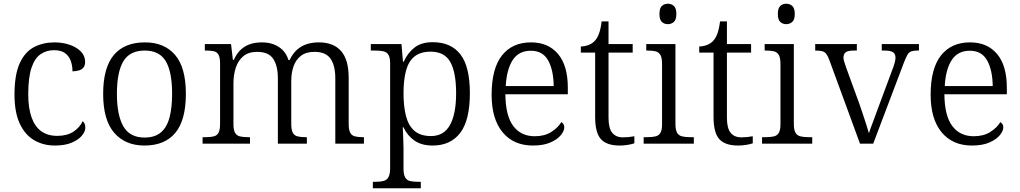

<svg xmlns="http://www.w3.org/2000/svg" viewBox="-20 -773 5489 1033"><path d="M275 10Q213 10 164 -18.5Q115 -47 86.5 -107.5Q58 -168 58 -264Q58 -371 86 -432.5Q114 -494 163 -519.5Q212 -545 273 -545Q316 -545 353.5 -532.5Q391 -520 414.5 -496.5Q438 -473 438 -440Q438 -422 430 -411Q422 -400 407.5 -395Q393 -390 370 -389Q370 -420 360.5 -446Q351 -472 329.5 -487.5Q308 -503 271 -503Q230 -503 198.5 -481.5Q167 -460 149.5 -408.5Q132 -357 132 -265Q132 -191 150 -141Q168 -91 202.5 -66.5Q237 -42 288 -42Q341 -42 375 -64.5Q409 -87 425 -121Q432 -115 435.5 -106.5Q439 -98 439 -86Q439 -65 420.5 -43Q402 -21 366 -5.5Q330 10 275 10Z M757 10Q654 10 594.5 -58.5Q535 -127 535 -268Q535 -408 592 -476.5Q649 -545 760 -545Q864 -545 922 -477.5Q980 -410 980 -268Q980 -127 923.5 -58.5Q867 10 757 10ZM758 -33Q813 -33 845.5 -60.5Q878 -88 892 -141Q906 -194 906 -268Q906 -386 872 -443.5Q838 -501 759 -501Q678 -501 643.5 -443Q609 -385 609 -268Q609 -154 643.5 -93.5Q678 -33 758 -33Z M1070 0V-35H1087Q1114 -35 1131 -39.5Q1148 -44 1156 -59.5Q1164 -75 1164 -107V-431Q1164 -463 1156 -478Q1148 -493 1131.5 -497Q1115 -501 1090 -501H1082V-536H1223L1233 -451H1238Q1255 -488 1278 -508Q1301 -528 1328.5 -536.5Q1356 -545 1389 -545Q1425 -545 1453.5 -534Q1482 -523 1502 -502.5Q1522 -482 1532 -450H1538Q1555 -485 1578 -505.5Q1601 -526 1630.5 -535.5Q1660 -545 1696 -545Q1774 -545 1815 -498.5Q1856 -452 1856 -354V-107Q1856 -75 1864 -59.5Q1872 -44 1889 -39.5Q1906 -35 1933 -35H1938V0H1784V-352Q1784 -420 1758.5 -457Q1733 -494 1672 -494Q1627 -494 1599.5 -473Q1572 -452 1559.5 -416.5Q1547 -381 1547 -338V-107Q1547 -75 1555 -59.5Q1563 -44 1580 -39.5Q1597 -35 1624 -35H1631V0H1475V-352Q1475 -419 1450 -456.5Q1425 -494 1363 -494Q1317 -494 1289 -470.5Q1261 -447 1248.5 -408.5Q1236 -370 1236 -325V-104Q1236 -73 1245 -58Q1254 -43 1271.5 -39Q1289 -35 1316 -35H1325V0Z M1986 240V205H2002Q2027 205 2044 200.5Q2061 196 2070 180Q2079 164 2079 131V-431Q2079 -463 2070 -478Q2061 -493 2043 -497Q2025 -501 1998 -501H1975V-536H2140L2148 -441H2152Q2173 -488 2210 -517Q2247 -546 2308 -546Q2407 -546 2457.5 -480Q2508 -414 2508 -272Q2508 -126 2456 -58Q2404 10 2308 10Q2248 10 2210 -16.5Q2172 -43 2150 -89H2147Q2148 -74 2148.5 -54.5Q2149 -35 2150 -14Q2151 7 2151 28V135Q2151 166 2160 181.5Q2169 197 2186 201Q2203 205 2228 205H2244V240ZM2299 -41Q2368 -41 2401 -100.5Q2434 -160 2434 -271Q2434 -383 2403 -439Q2372 -495 2297 -495Q2242 -495 2210 -469Q2178 -443 2164.5 -393Q2151 -343 2151 -272Q2151 -200 2164.5 -148Q2178 -96 2210.5 -68.5Q2243 -41 2299 -41Z M2847 10Q2743 10 2684 -61.5Q2625 -133 2625 -263Q2625 -404 2680.5 -474.5Q2736 -545 2837 -545Q2930 -545 2982.5 -482.5Q3035 -420 3035 -301V-266H2699Q2700 -150 2741.5 -95Q2783 -40 2857 -40Q2910 -40 2946 -63Q2982 -86 3000 -116Q3006 -113 3011 -106Q3016 -99 3016 -88Q3016 -69 2997.5 -46Q2979 -23 2941.5 -6.5Q2904 10 2847 10ZM2959 -310Q2958 -396 2929 -448Q2900 -500 2836 -500Q2771 -500 2738.5 -450Q2706 -400 2701 -310Z M3314 10Q3244 10 3213 -24.5Q3182 -59 3182 -144V-490H3105V-523Q3124 -523 3144 -530Q3164 -537 3178 -551Q3193 -566 3202.5 -591.5Q3212 -617 3217 -658H3254V-536H3384V-490H3254V-139Q3254 -83 3274 -58.5Q3294 -34 3331 -34Q3348 -34 3362.5 -35.5Q3377 -37 3393 -40V-2Q3379 3 3357 6.5Q3335 10 3314 10Z M3443 0V-35H3461Q3488 -35 3506 -39Q3524 -43 3533 -58Q3542 -73 3542 -104V-430Q3542 -462 3533 -477.5Q3524 -493 3506.5 -497Q3489 -501 3465 -501H3457V-536H3614V-107Q3614 -75 3622.5 -59.5Q3631 -44 3649 -39.5Q3667 -35 3694 -35H3713V0ZM3573 -643Q3554 -643 3541 -655Q3528 -667 3528 -698Q3528 -729 3541 -741Q3554 -753 3573 -753Q3592 -753 3605.5 -741Q3619 -729 3619 -698Q3619 -667 3605.5 -655Q3592 -643 3573 -643Z M3951 10Q3881 10 3850 -24.5Q3819 -59 3819 -144V-490H3742V-523Q3761 -523 3781 -530Q3801 -537 3815 -551Q3830 -566 3839.5 -591.5Q3849 -617 3854 -658H3891V-536H4021V-490H3891V-139Q3891 -83 3911 -58.5Q3931 -34 3968 -34Q3985 -34 3999.5 -35.5Q4014 -37 4030 -40V-2Q4016 3 3994 6.5Q3972 10 3951 10Z M4080 0V-35H4098Q4125 -35 4143 -39Q4161 -43 4170 -58Q4179 -73 4179 -104V-430Q4179 -462 4170 -477.5Q4161 -493 4143.5 -497Q4126 -501 4102 -501H4094V-536H4251V-107Q4251 -75 4259.5 -59.5Q4268 -44 4286 -39.5Q4304 -35 4331 -35H4350V0ZM4210 -643Q4191 -643 4178 -655Q4165 -667 4165 -698Q4165 -729 4178 -741Q4191 -753 4210 -753Q4229 -753 4242.5 -741Q4256 -729 4256 -698Q4256 -667 4242.5 -655Q4229 -643 4210 -643Z M4442 -450Q4434 -472 4425.5 -483Q4417 -494 4403.5 -497.5Q4390 -501 4366 -501V-536H4590V-501H4574Q4543 -501 4530.5 -492Q4518 -483 4518 -462Q4518 -453 4523 -438Q4528 -423 4533 -408L4604 -213Q4613 -187 4623 -157Q4633 -127 4641.5 -100.5Q4650 -74 4655 -56Q4661 -76 4677 -117.5Q4693 -159 4710 -207L4778 -390Q4788 -415 4793 -433Q4798 -451 4798 -462Q4798 -483 4784.5 -492Q4771 -501 4739 -501H4724V-536H4924V-501H4916Q4895 -501 4882.5 -496.5Q4870 -492 4861.5 -477Q4853 -462 4842 -433L4678 0H4607Z M5209 10Q5105 10 5046 -61.5Q4987 -133 4987 -263Q4987 -404 5042.5 -474.5Q5098 -545 5199 -545Q5292 -545 5344.5 -482.5Q5397 -420 5397 -301V-266H5061Q5062 -150 5103.5 -95Q5145 -40 5219 -40Q5272 -40 5308 -63Q5344 -86 5362 -116Q5368 -113 5373 -106Q5378 -99 5378 -88Q5378 -69 5359.5 -46Q5341 -23 5303.5 -6.5Q5266 10 5209 10ZM5321 -310Q5320 -396 5291 -448Q5262 -500 5198 -500Q5133 -500 5100.5 -450Q5068 -400 5063 -310Z"/></svg>

Font: Noto Serif Tibetan Light
Style: Regular
Weight: 300
Version: Version 2.103